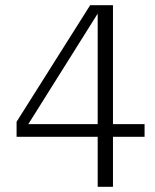

<svg xmlns="http://www.w3.org/2000/svg" viewBox="-20 -658 600 741"><path d="M44 -130V-188L328 -638H379L368 -623L73 -153L69 -179H538V-130ZM416 63H357V-622L353 -638H416Z"/></svg>

Font: Roboto Serif SemiCondensed ExtraLight
Style: Regular
Weight: 250
Width: 4
Designer: Greg Gazdowicz
Foundry: Commercial Type
Version: Version 1.007